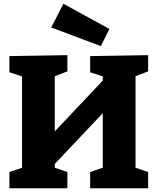

<svg xmlns="http://www.w3.org/2000/svg" viewBox="-20 -1000 837 1020"><path d="M30 0V-86L97 -109V-594L30 -616V-702L338 -707V-621L271 -595V-302L526 -572V-594L459 -616V-702L767 -707V-621L700 -595V-109L767 -86V0H459V-86L526 -109V-399L271 -129V-109L338 -86V0ZM516 -755 252 -854 317 -980 561 -846Z"/></svg>

Font: Bitter ExtraBold
Style: Regular
Weight: 800
Designer: Sol Matas, and Bitter project Authors
Foundry: Sol Matas
Version: Version 2.001